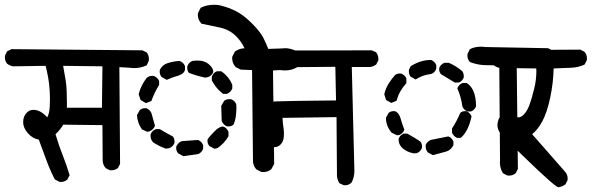

<svg xmlns="http://www.w3.org/2000/svg" viewBox="-37 -767 2557 797"><path d="M225.6 -249.5Q211.9 -226.6 193.4 -210Q207 -163.6 222.7 -124.3Q238.3 -85 252 -39.6L242.7 -22Q231.4 -11.7 216.3 -11.7Q213.4 -11.7 209.5 -12.2L190.4 -22.5Q168.9 -64.5 154.1 -106.2Q139.2 -147.9 124 -187.5Q98.6 -191.4 78.9 -213.9Q59.1 -236.3 59.1 -259.8Q59.1 -285.6 75.7 -300.8Q86.4 -311 102.5 -311Q130.9 -311 159.2 -279.8Q168 -296.9 169.4 -323.7Q171.4 -356.4 169.4 -388.4Q167.5 -420.4 162.8 -445.8Q158.2 -471.2 152.3 -493.7L17.1 -491.7Q3.4 -494.1 -7.8 -502.9Q-13.2 -509.8 -14.9 -516.4Q-16.6 -522.9 -16.6 -527.8Q-16.6 -535.6 -15.6 -537.6L-7.8 -553.7L10.3 -563L554.2 -558.1L571.8 -549.3L572.8 -548.3Q581.1 -537.1 581.1 -522Q581.1 -515.1 580.1 -513.7L572.3 -496.1Q547.9 -484.4 521 -484.4Q511.2 -484.4 501.5 -485.8L458.5 -488.3L461.4 -86.4L452.6 -69.8L451.7 -68.8Q440.4 -60.1 424.3 -60.1Q422.4 -60.1 419.4 -60.1L401.9 -68.8L401.4 -69.8Q389.2 -83 389.2 -102.5L388.2 -247.6ZM235.8 -432.6Q238.8 -414.1 239.7 -389.2Q240.7 -364.3 240.7 -346.4Q240.7 -328.6 240.7 -319.8H386.2L388.2 -491.7L225.1 -493.7Q230.5 -465.8 235.8 -432.6Z M926.8 -524.9Q926.8 -527.8 927.2 -531.7L938.5 -553.7Q959.5 -566.4 975.1 -566.4Q976.6 -566.4 978 -566.4Q965.3 -594.7 942.4 -617.2Q916 -643.6 877.9 -652.1Q839.8 -660.6 798.8 -668.9L797.9 -670.4Q784.2 -685.5 784.2 -705.6Q784.2 -708.5 784.7 -712.4L795.9 -734.4L797.4 -735.4Q821.3 -747.1 850.6 -747.1Q863.8 -747.1 873 -745.6Q909.2 -737.3 941.2 -721.4Q973.1 -705.6 1007.8 -670.9Q1042.5 -636.2 1055.7 -610.8Q1067.4 -587.9 1076.7 -564L1132.3 -565.9Q1139.2 -566.9 1147.9 -566.9Q1156.7 -566.9 1167 -564.5Q1183.6 -561 1198.7 -551.8Q1210.9 -538.1 1210.9 -518.6Q1210.9 -515.6 1210.4 -511.2L1199.2 -489.3L1198.2 -488.8Q1174.8 -474.6 1146 -474.6Q1136.7 -474.6 1126.5 -476.1L1096.2 -474.6L1101.1 -86.4L1089.4 -64.9Q1075.2 -52.7 1055.7 -52.7Q1052.7 -52.7 1048.3 -53.2L1026.9 -64Q1015.1 -77.6 1013.2 -95.2Q1013.2 -95.7 1009.3 -476.1L962.4 -478L940.9 -488.8L940.4 -489.7Q926.8 -504.9 926.8 -524.9ZM694.3 -152.8Q694.3 -158.7 695.3 -160.6Q696.3 -162.6 697.8 -164.6Q704.6 -175.8 717.8 -181.2Q750.5 -183.1 785.2 -186Q793 -182.6 797.9 -177.7Q802.7 -172.9 806.2 -165V-149.4Q802.7 -140.6 797.6 -135.5Q792.5 -130.4 785.6 -127.4L724.6 -118.7L702.6 -130.4Q694.3 -140.6 694.3 -152.8ZM587.9 -203.6Q587.9 -209.5 588.9 -210.9Q594.7 -225.1 609.4 -230.5L610.4 -231H626.5Q652.8 -214.8 680.2 -200.7L681.2 -199.7Q687.5 -191.4 687.5 -179.7Q687.5 -173.8 686.5 -171.9Q680.2 -157.7 665.5 -151.9L651.9 -149.9Q624.5 -159.2 599.1 -175.8Q587.9 -187.5 587.9 -203.6ZM824.2 -182.1Q824.2 -185.1 825.2 -189.9Q839.8 -208 848.6 -216.8Q857.4 -225.6 862.8 -230.5Q877.4 -241.7 887.2 -241.7Q891.1 -241.7 895.8 -238.8Q900.4 -235.8 902.8 -233.4Q907.7 -228 911.6 -219.7V-201.7Q894.5 -171.9 866.2 -152.3L853.5 -149.4L832.5 -160.6Q824.2 -169.9 824.2 -182.1ZM565.9 -317.9Q567.9 -317.9 570.8 -317.9Q586.4 -310.5 591.8 -296.9Q593.3 -293 606.4 -244.6Q602.5 -235.8 597.4 -230.7Q592.3 -225.6 584.5 -222.2Q579.6 -221.2 574.7 -219.7L552.2 -230L551.3 -231.4Q533.7 -256.8 531.7 -287.6V-289.6L543.5 -310.1Q552.7 -317.9 565.9 -317.9ZM893.6 -348.6Q903.3 -355.5 915 -355.5Q921.9 -355.5 923.8 -354.5Q937.5 -348.6 943.4 -335L943.8 -334Q944.3 -326.2 944.3 -321.3Q944.3 -316.4 944.1 -310.5Q943.8 -304.7 943.1 -296.1Q942.4 -287.6 941.4 -279.8Q938.5 -264.2 933.1 -251L932.1 -250Q923.8 -242.2 911.6 -242.2Q905.8 -242.2 903.1 -243.4Q900.4 -244.6 897.2 -246.8Q894 -249 891.6 -251.5Q886.7 -256.8 883.3 -264.6L881.3 -327.6ZM595.2 -452.1Q600.6 -452.1 602.5 -451.2Q616.2 -445.8 623 -432.1L623.5 -431.2V-414.6Q603.5 -382.3 591.3 -347.7L568.8 -338.9L546.4 -352.1L538.6 -376Q547.9 -412.6 571.3 -442.9Q581.1 -452.1 595.2 -452.1ZM842.3 -433.1V-449.2Q848.1 -464.8 862.3 -470.7L863.3 -471.2H881.3Q892.6 -463.4 899.4 -456.5Q906.2 -449.7 911.1 -443.4Q920.9 -430.7 927.2 -415V-399.4Q923.3 -391.1 918.2 -386Q913.1 -380.9 905.3 -377.4H888.7Q879.4 -384.8 872.6 -391.6Q855 -409.2 842.3 -433.1ZM626 -469.7Q626 -476.1 627 -478Q636.7 -497.6 658.7 -504.9Q680.7 -512.2 708 -514.2Q717.3 -510.7 722.7 -505.4Q728 -500 731 -492.2V-476.6Q728.5 -469.2 724.1 -464.8Q715.8 -457 701.7 -452.6Q681.6 -447.3 654.8 -435.5L632.8 -448.2Q626 -458 626 -469.7ZM740.2 -485.4Q740.2 -491.2 741.2 -493.2Q746.6 -508.3 762.2 -514.2Q773.4 -515.6 783.2 -515.6Q810.1 -515.6 826.7 -502.9Q848.1 -485.8 848.1 -470.2Q848.1 -469.2 848.1 -467.3Q844.7 -460 839.6 -455.1Q834.5 -450.2 826.7 -446.8L814.5 -444.8Q780.8 -451.7 747.6 -464.4L746.6 -465.3Q740.2 -473.6 740.2 -485.4Z M1135.7 -277.8Q1136.7 -256.8 1139.2 -241Q1141.6 -225.1 1141.6 -215.1Q1141.6 -205.1 1141.1 -198.2Q1139.2 -178.2 1126.5 -166Q1116.2 -156.2 1102.5 -156.2Q1079.1 -156.2 1058.6 -181.6Q1043 -201.2 1031.5 -228.5Q1020 -255.9 1018.6 -292Q1018.6 -293.9 1018.6 -295.9Q1018.6 -317.9 1029.8 -329.1Q1036.1 -335.9 1047.9 -338.4Q1072.3 -344.2 1111.1 -346.2Q1149.9 -348.1 1357.9 -350.1L1355 -489.7L1035.6 -486.8Q1021 -489.3 1010.7 -497.1Q1001.5 -508.8 1001.5 -525.9Q1001.5 -527.8 1001.5 -530.8L1010.7 -547.9L1028.8 -557.1L1505.9 -558.1L1523.9 -550.3L1524.9 -549.3Q1533.7 -537.1 1533.7 -521.5Q1533.7 -520 1533.7 -517.1L1524.9 -499.5Q1511.7 -489.7 1498 -488.8H1423.3L1434.1 -57.6Q1434.1 -31.7 1422.4 -9.3Q1411.1 2 1395.5 2Q1390.1 2 1388.2 1L1372.1 -6.3Q1362.8 -21.5 1361.8 -36.1L1359.9 -280.8Z M2038.1 -93.3Q2038.1 -97.2 2038.6 -100.6L2035.6 -495.6Q2006.8 -495.6 1975.6 -496.6Q1944.3 -497.6 1914.1 -509.3L1913.1 -510.3Q1903.3 -520.5 1903.3 -536.1Q1903.3 -542.5 1904.3 -544.4L1913.1 -562.5L1914.6 -563.5Q1934.6 -573.2 1958.5 -573.2Q1967.8 -573.2 1977.1 -571.8L2237.8 -566.9L2255.4 -558.1L2255.9 -557.1Q2265.6 -545.9 2265.6 -530.3Q2265.6 -523.9 2264.6 -522L2256.3 -505.4Q2243.2 -495.6 2228.5 -494.6H2107.9L2112.8 -65.9L2104 -48.3Q2096.2 -42 2089.1 -40Q2082 -38.1 2077.4 -38.1Q2072.8 -38.1 2068.8 -38.6L2050.8 -47.9L2050.3 -48.8Q2038.1 -68.8 2038.1 -93.3ZM1738.8 -134.3Q1733.4 -141.1 1731.7 -147.7Q1730 -154.3 1730 -158.4Q1730 -162.6 1730 -165.5Q1736.3 -179.7 1750.5 -186Q1787.1 -192.9 1823.7 -200.7Q1830.6 -198.2 1833.3 -196Q1835.9 -193.8 1836.9 -192.4Q1841.8 -187.5 1845.2 -179.7V-164.6Q1835 -144 1815.9 -138.2L1760.3 -123ZM1617.7 -186.5Q1617.7 -190.9 1618.2 -192.4Q1624 -206.1 1637.7 -211.9L1638.7 -212.4H1653.8Q1693.4 -189.9 1707.5 -179.7Q1714.8 -171.9 1714.8 -159.7Q1714.8 -153.3 1713.9 -151.4Q1708 -137.7 1693.8 -131.3L1680.2 -130.4Q1649.9 -136.2 1631.8 -153.8Q1617.7 -168.5 1617.7 -186.5ZM1839.4 -215.8V-233.9Q1859.4 -264.2 1873.5 -298.3Q1881.8 -305.7 1893.1 -305.7Q1898.4 -305.7 1900.4 -304.7Q1914.1 -298.8 1919.9 -285.2L1920.4 -283.7Q1907.2 -222.7 1877.4 -196.3L1876 -194.8H1859.9Q1854 -197.8 1851.3 -200Q1848.6 -202.1 1847.7 -203.6Q1842.8 -208.5 1839.4 -215.8ZM1597.2 -305.7Q1602.5 -305.7 1604.5 -304.7Q1618.7 -298.8 1625.5 -276.4Q1630.9 -256.3 1641.6 -228.5Q1639.2 -222.2 1637.5 -220Q1635.7 -217.8 1635.3 -217.3Q1629.9 -210.4 1620.6 -206.5L1610.4 -205.6L1588.4 -216.3Q1565.9 -243.2 1564.9 -276.4V-277.8L1576.2 -298.3L1577.1 -299.3Q1585.9 -305.7 1597.2 -305.7ZM1882.8 -422.4H1899.9Q1907.2 -418.5 1912.1 -413.1Q1921.9 -403.3 1928.7 -387.2Q1939 -363.3 1939 -326.2V-325.2Q1932.6 -310.5 1918.9 -304.7L1918 -304.2H1903.3Q1888.7 -310.5 1882.8 -324.2L1882.3 -325.7Q1877.4 -363.8 1861.3 -400.4L1862.3 -402.3Q1868.2 -416 1881.8 -421.9ZM1622.1 -461.9Q1627.9 -461.9 1629.9 -460.9Q1643.6 -455.1 1649.4 -442.9L1649.9 -441.4V-421.9Q1634.8 -405.3 1625 -387.9Q1615.2 -370.6 1608.9 -348.6L1587.4 -339.8L1565.9 -351.6L1558.1 -375.5Q1563.5 -399.4 1575.4 -418.7Q1587.4 -438 1602.5 -455.1Q1610.4 -461.9 1622.1 -461.9ZM1786.1 -479Q1786.1 -484.4 1787.1 -487.3Q1790 -493.2 1794.9 -498Q1799.8 -502.9 1807.6 -506.3H1826.2Q1855.5 -493.7 1881.8 -471.7Q1888.2 -462.9 1888.2 -450.2Q1888.2 -445.3 1887.7 -444.3Q1881.8 -430.7 1868.2 -424.8L1867.2 -424.3H1852.5H1851.1L1793.5 -459Q1786.1 -467.8 1786.1 -479ZM1660.2 -470.7Q1660.2 -477.1 1661.1 -479L1668 -492.2Q1686 -503.9 1707.3 -511Q1728.5 -518.1 1752 -518.1H1752.9Q1767.6 -511.7 1773.4 -498L1773.9 -497.1V-481.4Q1768.1 -465.3 1752.9 -460L1751.5 -459.5Q1719.7 -456.5 1691.4 -439L1688.5 -437L1667 -449.2Q1660.2 -459 1660.2 -470.7Z M2027.8 -247.6Q2027.8 -250.5 2028.3 -253.4Q2031.2 -275.9 2043 -288.1Q2052.7 -297.4 2065.4 -297.4Q2076.2 -297.4 2091.3 -290.5Q2099.1 -287.1 2106.4 -282.2Q2110.4 -279.8 2115.2 -279.8Q2125 -279.8 2137.2 -291.5Q2149.9 -304.2 2159.2 -327.6Q2170.4 -356.9 2180.7 -399.9Q2189.5 -435.1 2189.5 -473.1Q2189.5 -478 2189 -482.9L2038.1 -484.9Q2023.9 -487.3 2012.7 -496.1Q2003.4 -509.8 2003.4 -525.9Q2003.4 -527.8 2003.4 -530.8L2012.2 -549.3L2013.2 -549.8Q2023.4 -559.6 2039.1 -559.6Q2042 -559.6 2045.4 -559.1L2371.6 -561L2389.2 -552.2L2389.6 -551.3Q2399.4 -541 2399.4 -524.4Q2399.4 -521.5 2398.9 -517.1L2389.6 -499Q2363.8 -486.8 2333.5 -485.8L2261.2 -482.9Q2259.8 -422.9 2247.1 -362.3Q2234.4 -301.8 2214.4 -263.7Q2195.3 -228.5 2171.9 -210L2308.6 -54.2Q2319.3 -42 2319.3 -25.9Q2319.3 -20 2318.4 -18.1L2310.1 -1.5Q2296.9 7.8 2281.7 10.3Q2277.3 9.3 2273.4 6.8Q2235.4 -18.1 2043 -209.5Q2027.8 -228 2027.8 -247.6Z"/></svg>

Font: Bakudai
Style: Medium
Weight: 500
Version: Version 1.48